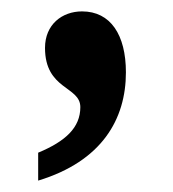

<svg xmlns="http://www.w3.org/2000/svg" viewBox="-20 -163 304 337"><path d="M47 154C159 120 201 46 201 -36C201 -102 174 -143 124 -143C89 -143 59 -120 59 -79C59 -5 121 -12 121 25C121 61 95 85 47 105Z"/></svg>

Font: Noto Serif Devanagari Condensed
Style: Bold
Weight: 700
Width: 3
Designer: Universal Thirst, Indian Type Foundry and the Monotype Design Team
Foundry: Monotype Imaging Inc.
Version: Version 2.004